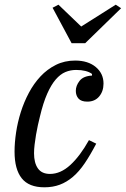

<svg xmlns="http://www.w3.org/2000/svg" viewBox="-20 -786 536 818"><path d="M169 12Q103 12 72.5 -26.5Q42 -65 42 -140Q42 -178 48.5 -221.5Q55 -265 68.5 -308Q82 -351 103 -390.5Q124 -430 152.5 -460.5Q181 -491 218 -509.5Q255 -528 300 -528Q355 -528 388 -500.5Q421 -473 421 -430Q421 -397 402.5 -375Q384 -353 352 -353Q326 -353 314.5 -366Q303 -379 303 -399Q303 -421 319 -441.5Q335 -462 372 -464V-471Q349 -488 304 -488Q280 -488 258.5 -479Q237 -470 217.5 -447.5Q198 -425 181 -386.5Q164 -348 150 -289Q146 -273 141.5 -253Q137 -233 133.5 -212Q130 -191 127.5 -170.5Q125 -150 125 -133Q125 -92 141.5 -68.5Q158 -45 193 -45Q238 -45 279.5 -83Q321 -121 359 -189L390 -174Q365 -126 341 -90.5Q317 -55 290.5 -32.5Q264 -10 234.5 1Q205 12 169 12ZM204 -753 229 -766 326 -673 473 -766 496 -751 343 -602H285Z"/></svg>

Font: IBM Plex Serif
Style: Italic
Weight: 400
Italic angle: -14°
Designer: Mike Abbink, Paul van der Laan, Pieter van Rosmalen
Foundry: Bold Monday
Version: Version 3.001